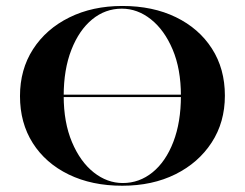

<svg xmlns="http://www.w3.org/2000/svg" viewBox="-20 -602 808 634"><path d="M112.1 -281.5V-289.5H657.3V-281.5ZM383.9 11.3Q283.1 11.3 206.9 -25.8Q130.6 -62.9 88.3 -129.4Q46 -196 46 -284.7Q46 -372.6 89.1 -439.5Q132.3 -506.5 208.9 -544.4Q285.5 -582.3 383.9 -582.3Q484.7 -582.3 560.9 -545.2Q637.1 -508.1 679.8 -441.5Q722.6 -375 722.6 -286.3Q722.6 -198.4 679 -131.5Q635.5 -64.5 559.3 -26.6Q483.1 11.3 383.9 11.3ZM385.5 2.4Q440.3 2.4 483.9 -33.1Q527.4 -68.5 552.4 -133.5Q577.4 -198.4 577.4 -285.5Q577.4 -374.2 550 -438.7Q522.6 -503.2 478.2 -538.3Q433.9 -573.4 382.3 -573.4Q327.4 -573.4 284.3 -537.9Q241.1 -502.4 215.7 -437.5Q190.3 -372.6 190.3 -285.5Q190.3 -197.6 217.7 -132.7Q245.2 -67.7 289.5 -32.7Q333.9 2.4 385.5 2.4Z"/></svg>

Font: Playfair 144pt SemiExpanded ExtraBold
Style: Regular
Weight: 800
Width: 6
Designer: Claus Eggers Sørensen
Foundry: Claus Eggers Sørensen
Version: Version 2.203